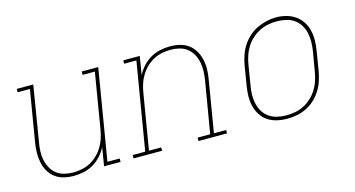

<svg xmlns="http://www.w3.org/2000/svg" viewBox="-65 -789 1930 1045"><g transform="rotate(-15 900.0 -266.5)"><path d="M245 8Q216 8 189 1.5Q162 -5 140.5 -21Q119 -37 105.5 -60.5Q92 -84 86.5 -111Q81 -138 81.5 -166.5Q82 -195 87 -223L135 -511H66V-530H159L108 -220Q103 -195 102 -169Q101 -143 106 -119Q111 -95 122.5 -74Q134 -53 153 -38Q172 -23 196.5 -17Q221 -11 246 -11Q270 -11 295 -16Q320 -21 342.5 -33Q365 -45 384 -63.5Q403 -82 416.5 -104.5Q430 -127 437.5 -150.5Q445 -174 449 -199L501 -511H432V-530H525L440 -19H509V0H416L433 -104Q420 -78 399.5 -55.5Q379 -33 353.5 -18.5Q328 -4 300 2Q272 8 245 8Z M582 0V-19H653L735 -511H666V-530H759L742 -426Q755 -452 775.5 -474.5Q796 -497 821.5 -511.5Q847 -526 875 -532Q903 -538 931 -538Q959 -538 986 -531.5Q1013 -525 1034.5 -509Q1056 -493 1069.5 -469.5Q1083 -446 1089 -419Q1095 -392 1094 -363.5Q1093 -335 1088 -307L1040 -19H1109V0H948V-19H1019L1068 -310Q1072 -335 1073 -361Q1074 -387 1069 -411Q1064 -435 1052.5 -456Q1041 -477 1022 -492Q1003 -507 979 -513Q955 -519 929 -519Q905 -519 880 -514Q855 -509 832.5 -497Q810 -485 791 -466.5Q772 -448 758.5 -425.5Q745 -403 737.5 -379.5Q730 -356 726 -331L674 -19H743V0Z M1446 8Q1417 8 1389 1.5Q1361 -5 1338.5 -20Q1316 -35 1301 -58.5Q1286 -82 1279.5 -109Q1273 -136 1273.5 -165Q1274 -194 1279 -223L1297 -333Q1302 -361 1311 -387.5Q1320 -414 1335.5 -438.5Q1351 -463 1373 -483Q1395 -503 1421 -515.5Q1447 -528 1474.5 -534.5Q1502 -541 1529 -541Q1558 -541 1586 -533.5Q1614 -526 1636.5 -510.5Q1659 -495 1674 -472Q1689 -449 1695.5 -421.5Q1702 -394 1701.5 -365Q1701 -336 1696 -307L1678 -197Q1673 -169 1664 -142.5Q1655 -116 1639.5 -91.5Q1624 -67 1602 -47Q1580 -27 1554 -14.5Q1528 -2 1500.5 3Q1473 8 1446 8ZM1446 -11Q1471 -11 1496.5 -15.5Q1522 -20 1545.5 -32Q1569 -44 1589 -62.5Q1609 -81 1623 -103.5Q1637 -126 1645 -150.5Q1653 -175 1657 -200L1676 -310Q1680 -336 1680.5 -362.5Q1681 -389 1675.5 -413.5Q1670 -438 1657 -459Q1644 -480 1623.5 -494Q1603 -508 1578 -513.5Q1553 -519 1526 -519Q1501 -519 1476.5 -514Q1452 -509 1428.5 -497Q1405 -485 1385 -466.5Q1365 -448 1351.5 -426Q1338 -404 1330 -379.5Q1322 -355 1318 -330L1300 -220Q1295 -194 1294.5 -168Q1294 -142 1299.5 -117.5Q1305 -93 1317.5 -72Q1330 -51 1350 -37Q1370 -23 1395 -17Q1420 -11 1446 -11Z"/></g></svg>

Font: Iosevka Curly Slab ThExObl
Style: Regular
Weight: 100
Width: 7
Italic angle: -9°
Monospace: yes
Designer: Belleve Invis
Foundry: Belleve Invis
Version: Version 11.1.0; ttfautohint (v1.8.3)